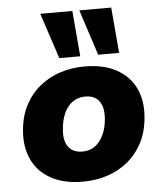

<svg xmlns="http://www.w3.org/2000/svg" viewBox="-54 -817 743 876"><g transform="rotate(-5 317.0 -379.0)"><path d="M291 11Q205 11 146 -21Q87 -53 59.5 -110.5Q32 -168 38 -242Q43 -309 69 -359Q95 -409 137 -443.5Q179 -478 231.5 -495Q284 -512 343 -512Q430 -512 488.5 -480Q547 -448 574.5 -391.5Q602 -335 596 -260Q591 -193 565 -142.5Q539 -92 497 -57.5Q455 -23 402.5 -6Q350 11 291 11ZM300 -126Q334 -126 358 -143.5Q382 -161 397 -193Q412 -225 415 -267Q419 -318 398.5 -346.5Q378 -375 334 -375Q301 -375 276.5 -357.5Q252 -340 237.5 -308.5Q223 -277 220 -234Q215 -183 236 -154.5Q257 -126 300 -126ZM410 -560 342 -769H488L506 -560ZM232 -560 163 -769H310L328 -560Z"/></g></svg>

Font: Nunito Sans 9pt Black
Style: Italic
Weight: 900
Italic angle: -9°
Version: Version 3.101;gftools[0.9.27]